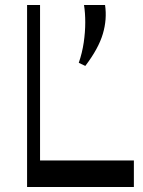

<svg xmlns="http://www.w3.org/2000/svg" viewBox="-20 -750 574 770"><path d="M88.6 0V-730H140.6V0ZM118.7 0V-106.5H516.9V0ZM322.1 -485.6 295.9 -498.1Q309.6 -537.6 315.8 -579.5Q321.9 -621.5 321.9 -660.2Q321.9 -699 316.9 -730H401.3Q409.8 -672.7 392.4 -614Q375 -555.2 322.1 -485.6Z"/></svg>

Font: Savate ExtraLight
Style: Regular
Weight: 200
Designer: Max Esnée
Foundry: Plomb Type
Version: Version 2.000